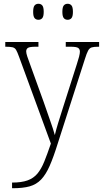

<svg xmlns="http://www.w3.org/2000/svg" viewBox="-20 -759 546 1019"><path d="M44 210Q94 210 126 198.5Q158 187 178.5 162.5Q199 138 215 98.5Q231 59 250 3L81 -458Q72 -483 65.5 -494Q59 -505 47 -508Q35 -511 10 -511H8V-536H184V-511H170Q138 -511 128.5 -505Q119 -499 119 -486Q119 -477 124.5 -460Q130 -443 142 -411L211 -220Q228 -170 245.5 -121Q263 -72 271 -42Q278 -72 289 -107.5Q300 -143 314 -187L388 -419Q395 -440 399.5 -457.5Q404 -475 404 -485Q404 -498 395 -504.5Q386 -511 354 -511H329V-536H506V-511H502Q479 -511 467 -507.5Q455 -504 447.5 -490Q440 -476 431 -447L287 1Q264 75 243.5 121.5Q223 168 198 194Q173 220 137.5 230Q102 240 47 240H44ZM339 -654Q326 -654 318.5 -663Q311 -672 311 -696Q311 -721 318.5 -730Q326 -739 339 -739Q352 -739 359.5 -730Q367 -721 367 -696Q367 -672 359.5 -663Q352 -654 339 -654ZM184 -654Q171 -654 163.5 -663Q156 -672 156 -696Q156 -721 163.5 -730Q171 -739 184 -739Q197 -739 204.5 -730Q212 -721 212 -696Q212 -672 204.5 -663Q197 -654 184 -654Z"/></svg>

Font: Noto Serif SemiCondensed ExtraLight
Style: Regular
Weight: 200
Width: 4
Designer: Monotype Design Team
Foundry: Monotype Imaging Inc.
Version: Version 2.014